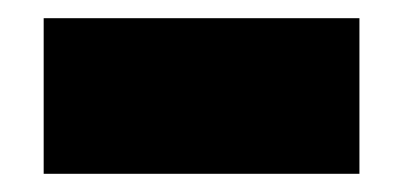

<svg xmlns="http://www.w3.org/2000/svg" viewBox="-20 -428 443 211"><path d="M28 -237V-408H375V-237Z"/></svg>

Font: Hubot Sans Condensed ExtraLight Black
Style: Regular
Weight: 900
Version: Version 2.000